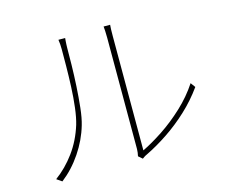

<svg xmlns="http://www.w3.org/2000/svg" viewBox="-103 -877 1207 1024"><g transform="rotate(-15 500.0 -365.5)"><path d="M545 -20Q547 -29 548.5 -39Q550 -49 550 -59Q550 -67 550 -102Q550 -137 550 -189.5Q550 -242 550 -303Q550 -364 550 -425.5Q550 -487 550 -539.5Q550 -592 550 -628Q550 -664 550 -674Q550 -697 549 -711.5Q548 -726 547 -736H583Q582 -726 581.5 -711.5Q581 -697 581 -674Q581 -664 581 -625.5Q581 -587 581 -530Q581 -473 581 -407Q581 -341 581 -277Q581 -213 581 -160Q581 -107 581 -75Q581 -43 581 -43Q633 -68 695 -109Q757 -150 816 -205Q875 -260 917 -324L936 -298Q891 -235 834 -182Q777 -129 715 -87.5Q653 -46 593 -17Q584 -13 577.5 -8.5Q571 -4 567 -1ZM92 -15Q152 -59 198.5 -122.5Q245 -186 270 -267Q281 -304 287.5 -357.5Q294 -411 296.5 -470Q299 -529 299.5 -583.5Q300 -638 300 -677Q300 -691 299 -704Q298 -717 296 -730H333Q332 -721 331.5 -712Q331 -703 330.5 -694.5Q330 -686 330 -677Q330 -638 329 -582.5Q328 -527 324.5 -465.5Q321 -404 315 -349Q309 -294 298 -257Q276 -181 229.5 -112Q183 -43 121 5Z"/></g></svg>

Font: Shanggu Sans SC VF
Style: Regular
Weight: 250
Designer: GuiWonder
Version: Version 1.021